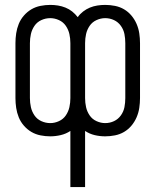

<svg xmlns="http://www.w3.org/2000/svg" viewBox="-20 -548 634 783"><path d="M267 215V-14Q249 -2 227.5 3Q206 8 185 8Q165 8 145 4Q125 0 108 -10Q91 -20 77.5 -35.5Q64 -51 56.5 -69.5Q49 -88 46 -108Q43 -128 43 -148V-372Q43 -392 46 -412Q49 -432 56.5 -450.5Q64 -469 77.5 -484.5Q91 -500 108 -510Q125 -520 145 -524Q165 -528 185 -528Q201 -528 216.5 -525.5Q232 -523 247 -517Q262 -511 274.5 -501Q287 -491 297 -478Q306 -491 319 -501Q332 -511 346.5 -517Q361 -523 377 -525.5Q393 -528 409 -528Q429 -528 449 -524Q469 -520 486 -510Q503 -500 516 -484.5Q529 -469 537 -450.5Q545 -432 548 -412Q551 -392 551 -372V-148Q551 -128 548 -108Q545 -88 537 -69.5Q529 -51 516 -35.5Q503 -20 486 -10Q469 0 449 4Q429 8 409 8Q387 8 366 3Q345 -2 327 -14V215ZM185 -46Q203 -46 220.5 -54Q238 -62 248.5 -77.5Q259 -93 263 -111Q267 -129 267 -148V-372Q267 -391 263 -409Q259 -427 248.5 -442.5Q238 -458 220.5 -466Q203 -474 185 -474Q166 -474 148.5 -466Q131 -458 120.5 -442.5Q110 -427 106 -409Q102 -391 102 -372V-148Q102 -129 106 -111Q110 -93 120.5 -77.5Q131 -62 148.5 -54Q166 -46 185 -46ZM409 -46Q428 -46 445 -54Q462 -62 473 -77.5Q484 -93 487.5 -111Q491 -129 491 -148V-372Q491 -391 487.5 -409Q484 -427 473 -442.5Q462 -458 445 -466Q428 -474 409 -474Q391 -474 373.5 -466Q356 -458 345.5 -442.5Q335 -427 331 -409Q327 -391 327 -372V-148Q327 -129 331 -111Q335 -93 345.5 -77.5Q356 -62 373.5 -54Q391 -46 409 -46Z"/></svg>

Font: Iosevka QP Light
Style: Regular
Weight: 300
Designer: Belleve Invis
Foundry: Belleve Invis
Version: Version 20.0.0; ttfautohint (v1.8.4)